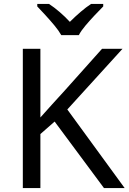

<svg xmlns="http://www.w3.org/2000/svg" viewBox="-20 -964 659 984"><path d="M619 0H513L260 -341L187 -277V0H97V-714H187V-362Q217 -396 248 -430Q279 -464 310 -498L503 -714H608L325 -403ZM294 -784Q281 -807 259 -833.5Q237 -860 213 -886Q189 -912 171 -931V-944H231Q257 -927 285 -903Q313 -879 338 -852Q365 -879 393 -903Q421 -927 447 -944H509V-931Q490 -912 465.5 -886Q441 -860 418.5 -833.5Q396 -807 384 -784Z"/></svg>

Font: RS Noto Sans
Style: Regular
Weight: 400
Designer: Monotype Design Team
Foundry: Monotype Imaging Inc.
Version: Version 3.10